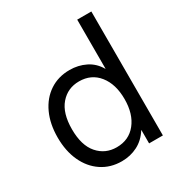

<svg xmlns="http://www.w3.org/2000/svg" viewBox="-174 -847 913 976"><g transform="rotate(-30 283.0 -359.5)"><path d="M258.8 9.8Q191.9 9.8 141.4 -24.2Q90.8 -58.1 63 -118.4Q35.2 -178.7 35.2 -257.8Q35.2 -337.4 63 -397.7Q90.8 -458 141.4 -491.7Q191.9 -525.4 258.8 -525.4Q309.1 -525.4 352.1 -504.2Q395 -482.9 419.9 -439.5H420.9V-727.5H503.9V0H422.9V-78.1H421.9Q394 -33.7 351.6 -12Q309.1 9.8 258.8 9.8ZM271.5 -64.9Q343.3 -64.9 385.5 -117.7Q427.7 -170.4 427.7 -257.8Q427.7 -345.2 385.5 -398.2Q343.3 -451.2 271.5 -451.2Q204.6 -451.2 161.9 -401.9Q119.1 -352.5 119.1 -257.8Q119.1 -163.1 161.9 -114Q204.6 -64.9 271.5 -64.9Z"/></g></svg>

Font: Inter Display
Style: Regular
Weight: 400
Designer: Rasmus Andersson
Foundry: rsms
Version: Version 4.000;git-37864ae